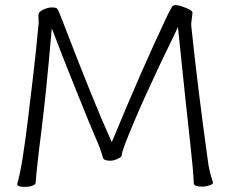

<svg xmlns="http://www.w3.org/2000/svg" viewBox="-20 -727 895 749"><path d="M731 -677 726 -636V-635V-628V-627Q752 -379 791 -99Q796 -59 810 -18L811 -14Q810 -8 798 -4Q783 1 769 1Q738 1 736 -11Q734 -62 723 -160Q712 -258 704.5 -330Q697 -402 689.5 -473Q682 -544 676 -604L674 -622L667 -606Q528 -322 467 -163Q455 -131 455 -121Q454 -114 440 -108Q424 -100 411 -100Q385 -100 382 -111Q369 -155 354 -187Q340 -218 278 -372Q216 -526 190 -596L182 -617L180 -594Q161 -374 142 -220Q132 -143 127.5 -100.5Q123 -58 122 -49Q121 -32 119 -13Q118 -7 107 -3Q100 0 92.5 1Q85 2 77 2Q47 2 47 -8V-9Q67 -74 91 -278Q116 -483 120.5 -532Q125 -581 128 -609Q131 -638 131 -639L130 -663V-668Q130 -681 148 -689Q167 -698 182 -698Q197 -698 202 -694Q207 -690 223 -648Q346 -327 411 -184L416 -173L421 -184Q530 -449 635 -671Q642 -685 649 -697Q653 -707 664 -707Q677 -707 692 -701Q730 -689 731 -677ZM810 -18Q810 -17 810 -17Z"/></svg>

Font: LXGW WenKai Light
Style: Regular
Weight: 300
Designer: LXGW / Fontworks Inc.
Foundry: LXGW / Fontworks Inc.
Version: Version 1.501; October 10, 2024